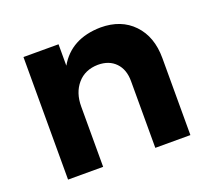

<svg xmlns="http://www.w3.org/2000/svg" viewBox="-98 -668 867 792"><g transform="rotate(-20 335.0 -272.0)"><path d="M611 -338V0H457V-293Q457 -344 428.5 -373.5Q400 -403 351 -403Q294 -402 261 -363.5Q228 -325 228 -265V0H74V-538H228V-444Q284 -542 414 -544Q504 -544 557.5 -488Q611 -432 611 -338Z"/></g></svg>

Font: Montserrat SemiBold
Style: Regular
Weight: 600
Designer: Julieta Ulanovsky
Foundry: Julieta Ulanovsky
Version: Version 6.001